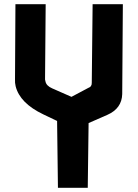

<svg xmlns="http://www.w3.org/2000/svg" viewBox="-20 -886 651 908"><path d="M250 -314 185 -345Q74 -398 54 -478Q50 -494 51 -512L53 -866H196L193 -510Q193 -509 195 -501Q199 -480 227 -468L318 -428L397 -470Q415 -476 414 -495L418 -866H561L558 -441Q556 -373 488 -343L399 -304L395 2H254Z"/></svg>

Font: Covid19
Style: Regular
Weight: 400
Designer: Peter Wiegel
Foundry: (c) CAT - Ing. Peter Wiegel.  for Rudolf Maass + Partner GmbH
Version: Version 001.000